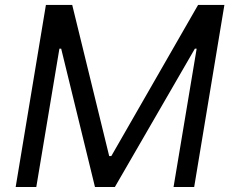

<svg xmlns="http://www.w3.org/2000/svg" viewBox="-20 -747 929 767"><path d="M163.4 -727.3H268.5L416.2 -123.6H424.7L771.3 -727.3H876.4L755.7 0H673.3L765.6 -552.6H758.5L438.9 0H359.4L224.4 -552.6H217.3L125 0H42.6Z"/></svg>

Font: Inter P
Style: Italic
Weight: 400
Italic angle: -9.40001°
Designer: Rasmus Andersson
Foundry: rsms
Version: Version 3.018;git-588b23468